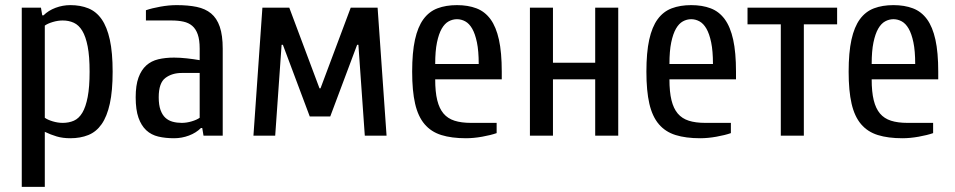

<svg xmlns="http://www.w3.org/2000/svg" viewBox="-20 -530 3730 750"><path d="M150 -470Q169 -489 197 -499.5Q225 -510 255 -510Q294 -510 325 -497.5Q356 -485 377 -455Q398 -425 409 -375Q420 -325 420 -250Q420 -175 409 -125Q398 -75 377 -45Q356 -15 325 -2.5Q294 10 255 10Q225 10 201.5 3Q178 -4 155 -15V200H65V-500H140L145 -470ZM155 -70Q166 -62 186 -56Q206 -50 225 -50Q249 -50 268.5 -58.5Q288 -67 301.5 -89.5Q315 -112 322.5 -151Q330 -190 330 -250Q330 -310 322.5 -348.5Q315 -387 301.5 -409.5Q288 -432 268.5 -441Q249 -450 225 -450Q206 -450 186 -444Q166 -438 155 -430Z M760 -245H690Q652 -245 626 -225.5Q600 -206 600 -150Q600 -120 607 -100.5Q614 -81 626 -70Q638 -59 654.5 -54.5Q671 -50 690 -50Q709 -50 729 -56Q749 -62 760 -70ZM660 10Q626 10 598.5 3.5Q571 -3 551.5 -21Q532 -39 521 -70Q510 -101 510 -150Q510 -197 521 -227Q532 -257 551.5 -274.5Q571 -292 598.5 -298.5Q626 -305 660 -305Q683 -305 710 -302Q737 -299 760 -295V-340Q760 -374 752.5 -395.5Q745 -417 731 -429Q717 -441 696.5 -445.5Q676 -450 650 -450H550V-490Q573 -498 606.5 -504Q640 -510 670 -510Q715 -510 748.5 -503Q782 -496 804.5 -477.5Q827 -459 838.5 -425.5Q850 -392 850 -340V0H775L770 -30H765Q746 -11 718 -0.5Q690 10 660 10Z M1232 -185 1350 -500H1455L1490 0H1405L1380 -355H1375L1270 -75H1190L1085 -355H1080L1055 0H970L1005 -500H1110L1228 -185Z M1940 -220H1680Q1680 -171 1688 -138.5Q1696 -106 1712.5 -86.5Q1729 -67 1755.5 -58.5Q1782 -50 1820 -50H1920V-10Q1897 -2 1863.5 4Q1830 10 1800 10Q1744 10 1704 -2.5Q1664 -15 1638.5 -45Q1613 -75 1601.5 -125Q1590 -175 1590 -250Q1590 -325 1601 -375Q1612 -425 1634 -455Q1656 -485 1689 -497.5Q1722 -510 1765 -510Q1808 -510 1841 -497.5Q1874 -485 1896 -455Q1918 -425 1929 -375Q1940 -325 1940 -250ZM1850 -280Q1850 -331 1843 -364.5Q1836 -398 1824.5 -418Q1813 -438 1797.5 -446.5Q1782 -455 1765 -455Q1748 -455 1732.5 -446.5Q1717 -438 1705.5 -418Q1694 -398 1687 -364.5Q1680 -331 1680 -280Z M2140 0H2050V-500H2140V-285H2305V-500H2395V0H2305V-220H2140Z M2855 -220H2595Q2595 -171 2603 -138.5Q2611 -106 2627.5 -86.5Q2644 -67 2670.5 -58.5Q2697 -50 2735 -50H2835V-10Q2812 -2 2778.5 4Q2745 10 2715 10Q2659 10 2619 -2.5Q2579 -15 2553.5 -45Q2528 -75 2516.5 -125Q2505 -175 2505 -250Q2505 -325 2516 -375Q2527 -425 2549 -455Q2571 -485 2604 -497.5Q2637 -510 2680 -510Q2723 -510 2756 -497.5Q2789 -485 2811 -455Q2833 -425 2844 -375Q2855 -325 2855 -250ZM2765 -280Q2765 -331 2758 -364.5Q2751 -398 2739.5 -418Q2728 -438 2712.5 -446.5Q2697 -455 2680 -455Q2663 -455 2647.5 -446.5Q2632 -438 2620.5 -418Q2609 -398 2602 -364.5Q2595 -331 2595 -280Z M3250 -500V-435H3120V0H3030V-435H2900V-500Z M3645 -220H3385Q3385 -171 3393 -138.5Q3401 -106 3417.5 -86.5Q3434 -67 3460.5 -58.5Q3487 -50 3525 -50H3625V-10Q3602 -2 3568.5 4Q3535 10 3505 10Q3449 10 3409 -2.5Q3369 -15 3343.5 -45Q3318 -75 3306.5 -125Q3295 -175 3295 -250Q3295 -325 3306 -375Q3317 -425 3339 -455Q3361 -485 3394 -497.5Q3427 -510 3470 -510Q3513 -510 3546 -497.5Q3579 -485 3601 -455Q3623 -425 3634 -375Q3645 -325 3645 -250ZM3555 -280Q3555 -331 3548 -364.5Q3541 -398 3529.5 -418Q3518 -438 3502.5 -446.5Q3487 -455 3470 -455Q3453 -455 3437.5 -446.5Q3422 -438 3410.5 -418Q3399 -398 3392 -364.5Q3385 -331 3385 -280Z"/></svg>

Font: Cuprum
Style: Regular
Weight: 400
Designer: Jovanny Lemonad
Foundry: Jovanny Lemonad
Version: Version 1.002